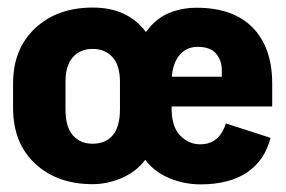

<svg xmlns="http://www.w3.org/2000/svg" viewBox="-20 -478 756 508"><path d="M153.3 -261.7Q153.3 -304.2 172.6 -326.4Q191.9 -348.6 225.1 -348.6Q258.3 -348.6 277.8 -326.7Q297.4 -304.7 297.4 -261.7V-189Q297.4 -142.1 278.1 -119.9Q258.8 -97.7 225.1 -97.7Q192.4 -97.7 172.9 -119.9Q153.3 -142.1 153.3 -188.5ZM366.2 -393.1Q342.8 -424.8 307.6 -441.4Q272.5 -458 225.6 -458Q131.3 -458 73 -403.3Q14.6 -348.6 14.6 -257.3V-192.4Q14.6 -99.6 72.8 -45.2Q130.9 9.3 225.6 9.3Q264.2 9.3 302.2 -7.1Q340.3 -23.4 364.3 -55.2Q388.2 -23.4 427.5 -6.8Q466.8 9.8 510.7 9.8Q585.9 9.8 633.1 -21.5Q680.2 -52.7 695.8 -113.3L577.6 -151.4Q568.4 -122.6 551.3 -109.4Q534.2 -96.2 509.8 -96.2Q479 -96.2 456.5 -119.6Q434.1 -143.1 434.1 -189.9V-260.3Q434.1 -304.7 452.6 -329.3Q471.2 -354 502.9 -354Q537.1 -354 552 -335.7Q566.9 -317.4 566.9 -293V-274.9H379.4V-196.3H700.2V-258.8Q699.7 -353 648.2 -405.3Q596.7 -457.5 500 -457.5Q459.5 -457.5 425 -442.6Q390.6 -427.7 366.2 -393.1Z"/></svg>

Font: Roboto Flex Super Cond Bold
Style: Regular
Weight: 700
Width: 3
Designer: Berlow after Robertson
Foundry: Google
Version: Version 3.000